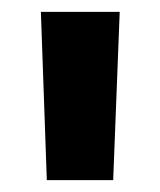

<svg xmlns="http://www.w3.org/2000/svg" viewBox="-20 -720 270 324"><path d="M59 -416 49 -700H182L171 -416Z"/></svg>

Font: MOST Montserrat
Style: Bold
Weight: 700
Designer: Julieta Ulanovsky
Foundry: Julieta Ulanovsky
Version: Version 8.000;March 11, 2024;FontCreator 15.0.0.2926 64-bit